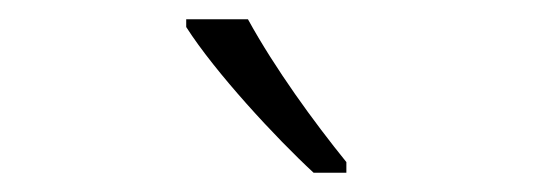

<svg xmlns="http://www.w3.org/2000/svg" viewBox="-20 -785 570 199"><path d="M237 -765H173V-757C203 -710 266 -642 305 -606H339V-617C305 -659 265 -714 237 -765Z"/></svg>

Font: Noto Sans UI Condensed Light
Style: Regular
Weight: 300
Width: 3
Designer: Monotype Design Team
Foundry: Monotype Imaging Inc.
Version: Version 1.901